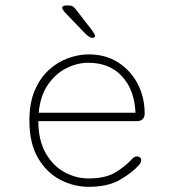

<svg xmlns="http://www.w3.org/2000/svg" viewBox="-20 -692 659 722"><path d="M313 10.5Q257.5 10.5 206.5 -16Q155.5 -42.5 123 -97.8Q90.5 -153 90.5 -239Q90.5 -304.5 110.5 -351.5Q130.5 -398.5 163.5 -428.8Q196.5 -459 236 -473.2Q275.5 -487.5 314 -487.5Q376.5 -487.5 423.8 -457.5Q471 -427.5 497.5 -377.2Q524 -327 524 -265Q524 -251 516.2 -243.8Q508.5 -236.5 495 -236.5H124Q124.5 -164 151.8 -116.2Q179 -68.5 222.2 -44.8Q265.5 -21 313 -21Q377 -21 414 -43.8Q451 -66.5 472 -89.5Q478.5 -96.5 483.8 -100.2Q489 -104 495 -104Q501 -104 506 -100.2Q511 -96.5 511 -90Q511 -85 508.5 -79.8Q506 -74.5 500.5 -69Q476 -42 431 -15.8Q386 10.5 313 10.5ZM125.5 -268H489.5Q486 -353.5 439 -404.8Q392 -456 312 -456Q271 -456 230.2 -435.8Q189.5 -415.5 160.5 -374Q131.5 -332.5 125.5 -268ZM327.5 -549.5Q321.5 -549.5 314.8 -554Q308 -558.5 299.5 -567L223 -646.5Q214 -657 214 -663Q214 -667.5 218.8 -669.5Q223.5 -671.5 229 -671.5H237Q248 -671.5 254 -667.8Q260 -664 266.5 -655L323 -582Q337.5 -563 337.5 -557Q337.5 -553 333.8 -551.2Q330 -549.5 327.5 -549.5Z"/></svg>

Font: Sono ExtraLight
Style: Regular
Weight: 200
Designer: Tyler Finck
Foundry: Tyler Finck
Version: Version 2.112